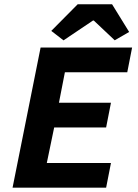

<svg xmlns="http://www.w3.org/2000/svg" viewBox="-20 -873 640 893"><path d="M38.4 0 168.8 -651.8H594.4L571.9 -536.8H281.8L254.2 -395.3H496.1L473.6 -280.3H232L197.7 -115H496.1L473.6 0ZM275.4 -685.3 218.5 -729.3 341.4 -853.2H501.2L580.7 -724.4L513.6 -685.6L416.3 -777.4H412.3Z"/></svg>

Font: SourceCodeVF
Style: Italic
Weight: 200
Italic angle: -11°
Monospace: yes
Designer: Paul D. Hunt, Teo Tuominen
Foundry: Adobe
Version: Version 1.026;hotconv 1.1.0;makeotfexe 2.6.0